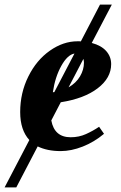

<svg xmlns="http://www.w3.org/2000/svg" viewBox="-65 -652 529 841"><path d="M421.9 -371.1Q421.9 -310.5 363 -265.4Q304.2 -220.2 201.2 -204.1L159.7 -124.5Q173.3 -50.8 244.6 -50.8Q280.8 -50.8 311.5 -64.7Q342.3 -78.6 369.1 -96.7L390.6 -65.9Q347.7 -29.8 297.4 -10Q247.1 9.8 200.7 9.8Q142.1 9.8 100.1 -10.7L6.3 168.9H-44.9L63.5 -38.6Q23.4 -82.5 23.4 -161.1Q23.4 -245.1 59.1 -316.9Q94.7 -388.7 153.3 -429.9Q211.9 -471.2 274.9 -471.2H282.2L289.1 -470.7L373 -631.8H424.8L336.9 -463.9Q378.9 -452.6 400.4 -428.2Q421.9 -403.8 421.9 -371.1ZM166.5 -248 172.9 -248.5 261.2 -417.5Q230.5 -412.1 203.4 -363.3Q176.3 -314.5 166.5 -248ZM302.7 -377.4Q302.7 -385.7 300.3 -394L235.4 -269.5Q268.1 -288.1 285.4 -317.4Q302.7 -346.7 302.7 -377.4Z"/></svg>

Font: Tinos
Style: Bold Italic
Weight: 700
Italic angle: -16.333°
Designer: Steve Matteson
Foundry: Monotype Imaging Inc.
Version: Version 1.23